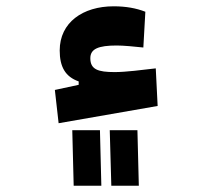

<svg xmlns="http://www.w3.org/2000/svg" viewBox="-20 -367 626 603"><path d="M164.1 20 475.1 -34.2 469.2 -152.3C427.7 -147.5 375.5 -140.6 340.3 -140.6C287.6 -140.6 263.7 -148.9 263.7 -184.1C263.7 -213.4 288.6 -224.1 346.7 -224.1C367.2 -224.1 403.3 -220.7 430.2 -217.8L436.5 -330.1C407.7 -341.3 375.5 -347.2 336.9 -347.2C240.2 -347.2 167.5 -296.4 167.5 -208.5C167.5 -157.2 185.1 -126 227.1 -111.3V-100.6L152.3 -84.5ZM211.4 216.3H298.3L293.9 42H207ZM329.6 216.3H416L411.6 42H324.7Z"/></svg>

Font: CaskaydiaCove Nerd Font
Style: Bold
Weight: 700
Designer: Aaron Bell
Foundry: Saja Typeworks
Version: Version 2111.1;Nerd Fonts 2.3.0